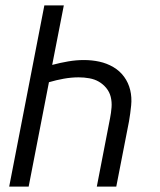

<svg xmlns="http://www.w3.org/2000/svg" viewBox="-20 -690 590 710"><path d="M14 0 144 -670H216L173 -450Q203 -458 232.5 -463Q262 -468 290 -468Q320 -468 347.5 -462Q375 -456 399 -442Q423 -428 439 -406Q455 -384 461.5 -357Q468 -330 465 -300Q462 -270 457 -241L410 0H338L387 -253Q391 -273 392.5 -293Q394 -313 389.5 -331.5Q385 -350 373 -364.5Q361 -379 345.5 -388Q330 -397 310.5 -400.5Q291 -404 271 -404Q244 -404 216 -399Q188 -394 161 -386L86 0Z"/></svg>

Font: Lode Term
Style: Italic
Weight: 400
Italic angle: -11°
Monospace: yes
Designer: Belleve Invis
Foundry: Belleve Invis
Version: Version 29.2.0